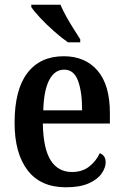

<svg xmlns="http://www.w3.org/2000/svg" viewBox="-20 -786 525 816"><path d="M260 10Q153 10 97.5 -62Q42 -134 42 -264Q42 -405 96.5 -476Q151 -547 251 -547Q342 -547 394.5 -486Q447 -425 447 -306V-261H162Q164 -154 195.5 -104.5Q227 -55 286 -55Q330 -55 359.5 -78.5Q389 -102 404 -135Q415 -131 422 -121.5Q429 -112 429 -96Q429 -73 411.5 -48Q394 -23 356.5 -6.5Q319 10 260 10ZM329 -317Q329 -396 311.5 -443Q294 -490 253 -490Q212 -490 189 -445.5Q166 -401 164 -317ZM269 -606Q243 -624 210.5 -652.5Q178 -681 151 -710Q124 -739 113 -756V-766H237Q246 -744 261 -717Q276 -690 292.5 -664Q309 -638 321 -619V-606Z"/></svg>

Font: Noto Serif Condensed SemiBold
Style: Regular
Weight: 600
Width: 3
Designer: Monotype Design Team
Foundry: Monotype Imaging Inc.
Version: Version 2.013